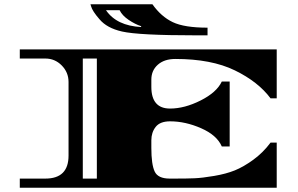

<svg xmlns="http://www.w3.org/2000/svg" viewBox="-20 -882 1400 902"><path d="M804 -605Q752 -605 721.5 -578Q691 -551 691 -508V-474Q691 -372 779 -372Q847 -372 922.5 -410Q998 -448 1022 -499H1059V-194H1022Q999 -247 925 -279.5Q851 -312 779 -312Q732 -312 711.5 -286Q691 -260 691 -223V-187Q691 -110 706.5 -76.5Q722 -43 777 -43H802Q858 -43 894 -44.5Q930 -46 986 -55.5Q1042 -65 1083 -81.5Q1124 -98 1170 -131.5Q1216 -165 1251 -212H1280V0H73V-43H193Q302 -43 302 -151V-497Q302 -542 270 -574.5Q238 -607 193 -607H73V-650H1280V-420H1251Q1193 -498 1083 -551.5Q973 -605 804 -605ZM435 -43V-607H369V-43ZM955 -752V-716H901Q631 -716 553 -734Q482 -750 447 -792Q414 -830 408 -852L405 -862H696Q737 -804 791.5 -778Q846 -752 955 -752ZM643 -755V-759Q615 -768 584.5 -788.5Q554 -809 542 -834H478Q528 -761 643 -755Z"/></svg>

Font: Diplomata SC
Style: Regular
Weight: 400
Width: 7
Designer: Eduardo Rodriguez Tunni
Foundry: Eduardo Rodriguez Tunni
Version: Version 1.001